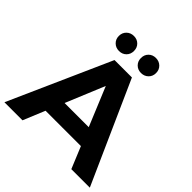

<svg xmlns="http://www.w3.org/2000/svg" viewBox="-241 -1074 1248 1248"><g transform="rotate(45 383.5 -450.0)"><path d="M544 -150H219L157 0H-9L303 -700H463L776 0H606ZM493 -273 382 -541 271 -273ZM212 -831Q212 -861 232 -880.5Q252 -900 282 -900Q312 -900 331.5 -880.5Q351 -861 351 -831Q351 -801 331.5 -781.5Q312 -762 282 -762Q252 -762 232 -781.5Q212 -801 212 -831ZM415 -831Q415 -861 434.5 -880.5Q454 -900 484 -900Q514 -900 534 -880.5Q554 -861 554 -831Q554 -801 534 -781.5Q514 -762 484 -762Q454 -762 434.5 -781.5Q415 -801 415 -831Z"/></g></svg>

Font: Montserrat GRBold
Style: Regular
Weight: 700
Designer: Julieta Ulanovsky
Foundry: Julieta Ulanovsky
Version: Version 1.00 May 29, 2023, initial release